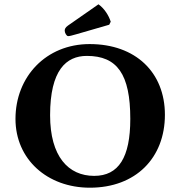

<svg xmlns="http://www.w3.org/2000/svg" viewBox="-20 -863 839 893"><path d="M747 -329C747 -527 610 -658 397 -658C194 -658 52 -506 52 -310C52 -122 200 10 398 10C612 10 747 -129 747 -329ZM384 -603C525 -603 586 -518 586 -310C586 -131 532 -45 418 -45C298 -45 213 -135 213 -327C213 -537 288 -603 384 -603ZM438 -843 296 -744C283 -735 281 -727 281 -720C281 -711 289 -695 297 -695C305 -695 314 -698 336 -704L488 -748L495 -762C486 -791 465 -824 438 -843Z"/></svg>

Font: Libertinus Sans
Style: Bold
Weight: 700
Designer: Philipp H. Poll, Khaled Hosny
Foundry: Caleb Maclennan
Version: Version 7.050;RELEASE